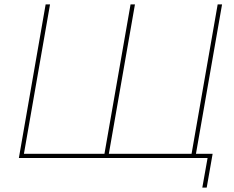

<svg xmlns="http://www.w3.org/2000/svg" viewBox="-20 -720 1068 875"><path d="M853 -19H476L595 -700H575L456 -19H89L208 -700H188L66 0H926L902 135H922L949 -19H873L992 -700H972Z"/></svg>

Font: Fixel Display 20240404 Thin
Style: Italic
Weight: 100
Italic angle: -10°
Designer: AlfaBravo + MacPaw
Foundry: Kyrylo Tkachov, Marchela Mozhyna, Serhii Makarenko, Maria Weinstein, Zakhar Kryvoshyya
Version: Version 1.211;Glyphs 3.2 (3225)